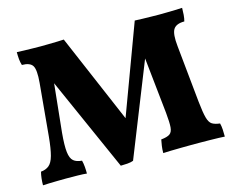

<svg xmlns="http://www.w3.org/2000/svg" viewBox="-97 -819 1175 967"><g transform="rotate(-15 490.5 -335.0)"><path d="M420 9 203 -479 177 -228Q171 -162 175 -128Q179 -94 194.5 -81Q210 -68 238 -66Q242 -51 243.5 -33Q245 -15 245 3Q228 1 196.5 0.5Q165 0 136 0Q116 0 92.5 0.5Q69 1 48 1.5Q27 2 16 3Q16 -15 18 -33Q20 -51 24 -66Q49 -68 66 -81.5Q83 -95 92.5 -129.5Q102 -164 108 -227L133 -500Q139 -567 125.5 -588.5Q112 -610 70 -610Q65 -626 63.5 -642.5Q62 -659 62 -679Q76 -678 99.5 -677.5Q123 -677 147 -676.5Q171 -676 186 -676Q201 -676 225.5 -676.5Q250 -677 273 -677.5Q296 -678 307 -679L505 -216L677 -679Q694 -678 718 -677.5Q742 -677 765.5 -676.5Q789 -676 804 -676Q820 -676 842.5 -676.5Q865 -677 887.5 -677.5Q910 -678 924 -679Q924 -661 922.5 -642.5Q921 -624 917 -610Q874 -610 859.5 -586.5Q845 -563 852 -498L882 -200Q888 -143 895.5 -115.5Q903 -88 917.5 -79Q932 -70 958 -67Q962 -52 963 -34.5Q964 -17 964 3Q954 2 932 1.5Q910 1 883.5 0.5Q857 0 831.5 0Q806 0 789 0Q766 0 737 0.5Q708 1 682 1.5Q656 2 643 3Q643 -18 645.5 -34Q648 -50 651 -66Q682 -69 696 -78.5Q710 -88 712 -113Q714 -138 709 -189L678 -481L486 1Q474 6 455 7.5Q436 9 420 9Z"/></g></svg>

Font: Vollkorn ExtraBold
Style: Regular
Weight: 800
Designer: Friedrich Althausen
Foundry: Friedrich Althausen
Version: Version 5.000; ttfautohint (v1.8.3)